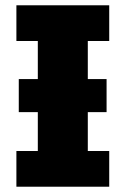

<svg xmlns="http://www.w3.org/2000/svg" viewBox="-20 -706 475 726"><path d="M51 -407H383V-282H51ZM42 0V-135H123V-551H42V-686H393V-551H312V-135H393V0Z"/></svg>

Font: Chivo Medium ExtraBold
Style: Regular
Weight: 800
Version: Version 2.002